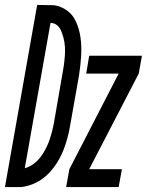

<svg xmlns="http://www.w3.org/2000/svg" viewBox="-64 -755 593 775"><path d="M-44 0 86 -735 153 -734Q177 -731 198 -718Q226 -702 241 -671Q256 -640 261 -603.5Q266 -567 263.5 -528Q261 -489 255 -451L218 -242Q210 -197 194 -154Q178 -111 149.5 -74.5Q121 -38 84 -19Q54 -4 23 0ZM203 0 216 -72 415 -458H284L296 -530H509L496 -458L296 -72H428L415 0ZM36 -76Q50 -80 64 -88Q90 -105 108 -133Q126 -161 136.5 -192Q147 -223 153 -255L189 -463Q197 -504 198.5 -545Q200 -586 185 -625Q172 -661 140 -663Z"/></svg>

Font: Iosevka SS08
Style: Italic
Weight: 400
Italic angle: -10°
Monospace: yes
Designer: Belleve Invis
Foundry: Belleve Invis
Version: 2.1.0; ttfautohint (v1.8.2)